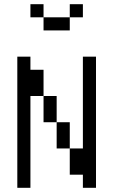

<svg xmlns="http://www.w3.org/2000/svg" viewBox="-20 -895 540 915"><path d="M187.5 -812.5H125V-875H187.5ZM62.5 -625H125V-562.5H187.5V-437.5H125V0H62.5ZM187.5 -437.5H250V-312.5H187.5ZM187.5 -812.5H312.5V-750H187.5ZM250 -312.5H312.5V-187.5H250ZM312.5 -187.5H375V-625H437.5V0H375V-62.5H312.5ZM312.5 -875H375V-812.5H312.5Z"/></svg>

Font: 寒蝉点阵体 16px
Style: Regular
Weight: 400
Designer: Designed by Warren2060
Foundry: ChillType
Version: Version 1.000